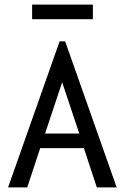

<svg xmlns="http://www.w3.org/2000/svg" viewBox="-20 -811 540 831"><path d="M399 0 343 -170H154L98 0H15L238 -632H262L485 0ZM249 -455 175 -233H323ZM119 -728V-791H382V-728Z"/></svg>

Font: Inconsolata Medium
Style: Regular
Weight: 500
Monospace: yes
Designer: Raph Levien, Cyreal, Brenton Simpson
Foundry: Raph Levien, Cyreal, Google
Version: Version 3.001; ttfautohint (v1.8.2.53-6de2)